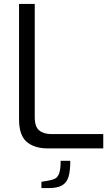

<svg xmlns="http://www.w3.org/2000/svg" viewBox="-20 -756 572 978"><path d="M77 -148V-736H157V-159Q157 -110 180 -91.5Q203 -73 242 -73H506V0H225Q155 0 116 -33.5Q77 -67 77 -148ZM191 170 221 165Q247 161 261 153.5Q275 146 282 125Q289 104 289 63H338Q338 115 329 144.5Q320 174 296.5 188Q273 202 229 202H191Z"/></svg>

Font: Exo
Style: Regular
Weight: 400
Designer: Natanael Gama
Foundry: Natanael Gama
Version: Version 1.500; ttfautohint (v1.6)